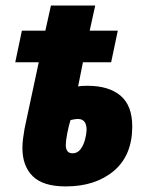

<svg xmlns="http://www.w3.org/2000/svg" viewBox="-20 -664 540 694"><path d="M217.8 9.8Q135.3 9.8 98.1 -27.3Q61 -64.5 61 -128.9Q61 -144.5 63.2 -162.4Q65.4 -180.2 68.8 -199.2L120.1 -439H35.2L59.1 -553.2H144L164.1 -644H324.2L304.2 -553.2H405.8L381.8 -439H279.8L262.2 -351.1Q271 -354 294.9 -354Q373.5 -354 415.8 -318.1Q458 -282.2 458 -207Q458 -102.5 391.6 -46.4Q325.2 9.8 217.8 9.8ZM242.2 -109.9Q260.3 -109.9 271.2 -124.8Q282.2 -139.6 287.4 -159.7Q292.5 -179.7 293 -193.8Q293 -233.9 262.2 -233.9Q255.4 -233.9 248.3 -232.7Q241.2 -231.4 234.9 -230Q228.5 -210 223.1 -182.1Q217.8 -154.3 217.8 -140.1Q217.8 -109.9 242.2 -109.9Z"/></svg>

Font: Open Sans Condensed ExtraBold
Style: Italic
Weight: 800
Width: 3
Italic angle: -12°
Designer: Monotype Design Team
Foundry: Monotype Imaging Inc.
Version: Version 3.003; ttfautohint (v1.8.4)